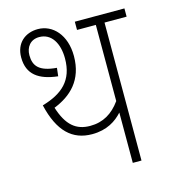

<svg xmlns="http://www.w3.org/2000/svg" viewBox="-98 -711 696 789"><g transform="rotate(-15 250.5 -316.0)"><path d="M407 -587H501V-622H290V-587H370V-263C337 -217 296 -192 241 -192C181 -192 143 -223 118 -302C191 -331 250 -384 250 -487C250 -577 198 -632 135 -632C81 -632 39 -598 39 -537C39 -464 86 -432 166 -423L170 -458C96 -464 74 -491 74 -537C74 -571 94 -599 132 -599C184 -599 212 -551 212 -487C212 -393 160 -349 74 -324C101 -208 156 -157 240 -157C303 -157 343 -184 370 -214V0H407Z"/></g></svg>

Font: Noto Sans Condensed ExtraLight
Style: Regular
Weight: 200
Width: 3
Designer: Monotype Design Team
Foundry: Monotype Imaging Inc.
Version: Version 2.013